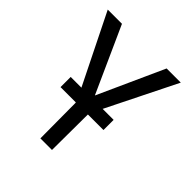

<svg xmlns="http://www.w3.org/2000/svg" viewBox="-192 -847 984 984"><g transform="rotate(45 300.0 -355.5)"><path d="M450.7 -258.8V-332.5H371.1L559.1 -710.9H456.5L294.9 -354H293.9L132.8 -710.9H29.8L217.3 -332.5H139.6V-258.8H250L251 -257.3L252.4 0H336.4L337.9 -257.8L338.9 -258.8Z"/></g></svg>

Font: Roboto Mono
Style: Regular
Weight: 400
Monospace: yes
Designer: Google
Version: Version 3.000